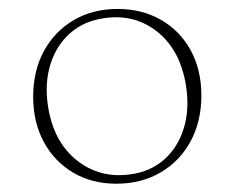

<svg xmlns="http://www.w3.org/2000/svg" viewBox="-20 -728 542 440"><path d="M249.5 -707.5Q305.5 -707.5 349 -682.5Q392.5 -657.5 417 -612.8Q441.5 -568 441.5 -509Q441.5 -450 416.8 -404.2Q392 -358.5 348 -332.8Q304 -307 246.5 -307Q190.5 -307 147.5 -332.5Q104.5 -358 80.2 -403Q56 -448 56 -506.5Q56 -565.5 80.5 -610.8Q105 -656 148.8 -681.8Q192.5 -707.5 249.5 -707.5ZM279 -328.5Q324.5 -334.5 356 -362.2Q387.5 -390 401 -433.5Q414.5 -477 406.5 -530Q394 -611.5 342 -654Q290 -696.5 219.5 -686.5Q172.5 -680 140.8 -652Q109 -624 95.5 -580.5Q82 -537 90 -484.5Q102.5 -403.5 155.5 -361Q208.5 -318.5 279 -328.5Z"/></svg>

Font: Fraunces 72pt Soft Thin
Style: Regular
Weight: 100
Version: Version 1.000;[b76b70a41]